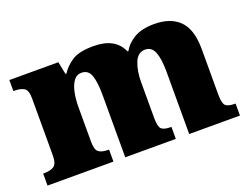

<svg xmlns="http://www.w3.org/2000/svg" viewBox="-89 -734 1194 917"><g transform="rotate(-20 508.0 -275.5)"><path d="M14 0V-61H18Q52 -61 69.5 -73Q87 -85 87 -128V-417Q87 -458 69.5 -469Q52 -480 19 -480H15V-536H264L277 -472H282Q302 -504 338 -527.5Q374 -551 447 -551Q558 -551 592 -472H597Q614 -504 652.5 -527.5Q691 -551 756 -551Q839 -551 884 -506Q929 -461 929 -360V-131Q929 -85 941.5 -73Q954 -61 988 -61H992V0H734V-317Q734 -381 720.5 -416Q707 -451 673 -451Q636 -451 619.5 -409.5Q603 -368 603 -312V-131Q603 -85 615.5 -73Q628 -61 662 -61H666V0H409V-317Q409 -381 397 -416Q385 -451 350 -451Q325 -451 310 -430Q295 -409 288 -375Q281 -341 281 -301V-125Q281 -85 296.5 -73Q312 -61 345 -61H349V0Z"/></g></svg>

Font: Noto Serif Tamil Black
Style: Italic
Weight: 900
Italic angle: -12°
Designer: Indian Type Foundry, Tom Grace, and the Monotype Design Team
Foundry: Monotype Imaging Inc.
Version: Version 2.003; ttfautohint (v1.8.4.7-5d5b)